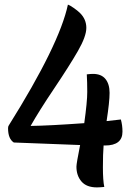

<svg xmlns="http://www.w3.org/2000/svg" viewBox="-20 -777 602 834"><path d="M15 -220Q15 -228 18 -232Q238 -583 275 -757Q282 -755 299.5 -743Q317 -731 328 -720Q355 -693 355 -656Q355 -619 318.5 -555.5Q282 -492 215.5 -393Q149 -294 113 -230Q192 -231 346 -242Q359 -335 359 -377.5Q359 -420 357 -454Q373 -456 384 -456Q420 -456 438 -434Q456 -412 456 -373.5Q456 -335 443 -251L505 -258Q512 -233 512 -205Q512 -145 436 -145H430Q427 -108 427 -50.5Q427 7 433 35Q413 37 401 37Q356 37 334 11.5Q312 -14 312 -53Q312 -67 328 -147L40 -158Q15 -174 15 -220Z"/></svg>

Font: Merienda
Style: Regular
Weight: 400
Designer: Eduardo Rodriguez Tunni
Foundry: Eduardo Rodriguez Tunni
Version: Version 1.001